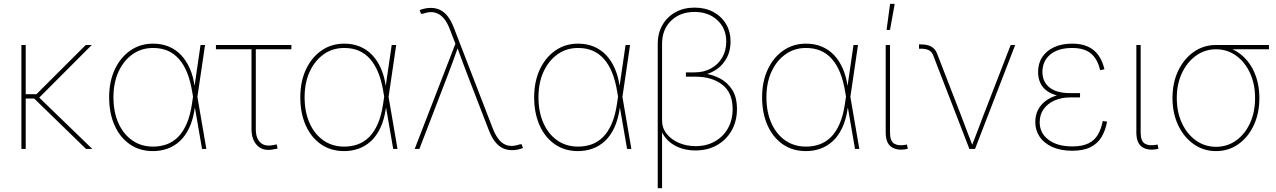

<svg xmlns="http://www.w3.org/2000/svg" viewBox="-20 -775 6641 999"><path d="M113.8 -541V0H91.3V-541ZM457.5 -541 179.2 -262.2H99.1V-284.7H169.4L426.3 -541ZM427.7 0 151.9 -268.1 178.2 -272.9 460.4 0Z M776.4 11.2Q706.5 11.2 655.3 -24.4Q604 -60.1 575.9 -123.3Q547.9 -186.5 547.9 -269Q547.9 -350.6 577.1 -413.3Q606.4 -476.1 658 -512Q709.5 -547.9 776.4 -547.9Q821.3 -547.9 857.9 -532.7Q894.5 -517.6 921.9 -488.8Q949.2 -460 967.3 -419.2Q985.4 -378.4 992.7 -326.2H998.5L1006.8 -272.5L1053.7 0H1031.2L979.5 -300.3Q970.2 -356 953.1 -397.9Q936 -439.9 910.6 -468.5Q885.3 -497.1 852.1 -511.2Q818.8 -525.4 776.4 -525.4Q715.8 -525.4 669.4 -492.4Q623 -459.5 596.7 -401.9Q570.3 -344.2 570.3 -269Q570.3 -192.9 595.9 -135Q621.6 -77.1 668 -44.7Q714.4 -12.2 776.4 -12.2Q813.5 -12.2 846.2 -23.7Q878.9 -35.2 905.5 -61.3Q932.1 -87.4 950.9 -130.4Q969.7 -173.3 979 -235.8L1023.4 -541H1046.9L1006.8 -269L999.5 -213.9H993.7Q984.9 -152.8 964.6 -109.9Q944.3 -66.9 914.8 -40Q885.3 -13.2 849.9 -1Q814.5 11.2 776.4 11.2Z M1402.8 2Q1349.6 13.2 1319.1 -17.3Q1288.6 -47.9 1288.6 -103V-518.6H1103.5V-541H1496.1V-518.6H1311V-103Q1311 -55.7 1334.7 -33.4Q1358.4 -11.2 1399.9 -20Q1404.8 -21 1409.9 -22Q1415 -22.9 1419.9 -23.4L1424.3 -1.5Q1419.4 -1 1413.8 0Q1408.2 1 1402.8 2Z M1771 11.2Q1701.2 11.2 1649.9 -24.4Q1598.6 -60.1 1570.6 -123.3Q1542.5 -186.5 1542.5 -269Q1542.5 -350.6 1571.8 -413.3Q1601.1 -476.1 1652.6 -512Q1704.1 -547.9 1771 -547.9Q1815.9 -547.9 1852.5 -532.7Q1889.2 -517.6 1916.5 -488.8Q1943.8 -460 1961.9 -419.2Q1980 -378.4 1987.3 -326.2H1993.2L2001.5 -272.5L2048.3 0H2025.9L1974.1 -300.3Q1964.8 -356 1947.8 -397.9Q1930.7 -439.9 1905.3 -468.5Q1879.9 -497.1 1846.7 -511.2Q1813.5 -525.4 1771 -525.4Q1710.4 -525.4 1664.1 -492.4Q1617.7 -459.5 1591.3 -401.9Q1564.9 -344.2 1564.9 -269Q1564.9 -192.9 1590.6 -135Q1616.2 -77.1 1662.6 -44.7Q1709 -12.2 1771 -12.2Q1808.1 -12.2 1840.8 -23.7Q1873.5 -35.2 1900.1 -61.3Q1926.8 -87.4 1945.6 -130.4Q1964.4 -173.3 1973.6 -235.8L2018.1 -541H2041.5L2001.5 -269L1994.1 -213.9H1988.3Q1979.5 -152.8 1959.2 -109.9Q1939 -66.9 1909.4 -40Q1879.9 -13.2 1844.5 -1Q1809.1 11.2 1771 11.2Z M2137.7 0 2349.6 -547.4 2320.8 -622.1Q2306.2 -661.1 2286.1 -682.9Q2266.1 -704.6 2240.5 -710.2Q2214.8 -715.8 2182.1 -704.1L2170.9 -702.6L2163.6 -722.7Q2179.2 -728.5 2193.4 -731.2Q2207.5 -733.9 2221.2 -733.9Q2249 -733.9 2271.2 -722.7Q2293.5 -711.4 2310.8 -688.5Q2328.1 -665.5 2341.8 -629.9L2544.4 -105.5Q2559.6 -66.9 2579.3 -44.7Q2599.1 -22.5 2624.8 -17.3Q2650.4 -12.2 2682.6 -23.4L2693.8 -24.9L2701.2 -4.9Q2686 1 2671.6 3.7Q2657.2 6.3 2643.6 6.3Q2616.2 6.3 2594.2 -4.9Q2572.3 -16.1 2554.7 -39.1Q2537.1 -62 2523.4 -97.7L2415.5 -377Q2400.4 -415.5 2386.2 -454.3Q2372.1 -493.2 2357.9 -531.7H2363.8Q2350.1 -493.2 2336.2 -454.3Q2322.3 -415.5 2307.1 -377L2162.1 0Z M2987.8 11.2Q2918 11.2 2866.7 -24.4Q2815.4 -60.1 2787.4 -123.3Q2759.3 -186.5 2759.3 -269Q2759.3 -350.6 2788.6 -413.3Q2817.9 -476.1 2869.4 -512Q2920.9 -547.9 2987.8 -547.9Q3032.7 -547.9 3069.3 -532.7Q3106 -517.6 3133.3 -488.8Q3160.6 -460 3178.7 -419.2Q3196.8 -378.4 3204.1 -326.2H3210L3218.3 -272.5L3265.1 0H3242.7L3190.9 -300.3Q3181.6 -356 3164.6 -397.9Q3147.5 -439.9 3122.1 -468.5Q3096.7 -497.1 3063.5 -511.2Q3030.3 -525.4 2987.8 -525.4Q2927.2 -525.4 2880.9 -492.4Q2834.5 -459.5 2808.1 -401.9Q2781.7 -344.2 2781.7 -269Q2781.7 -192.9 2807.4 -135Q2833 -77.1 2879.4 -44.7Q2925.8 -12.2 2987.8 -12.2Q3024.9 -12.2 3057.6 -23.7Q3090.3 -35.2 3116.9 -61.3Q3143.6 -87.4 3162.4 -130.4Q3181.2 -173.3 3190.4 -235.8L3234.9 -541H3258.3L3218.3 -269L3210.9 -213.9H3205.1Q3196.3 -152.8 3176 -109.9Q3155.8 -66.9 3126.2 -40Q3096.7 -13.2 3061.3 -1Q3025.9 11.2 2987.8 11.2Z M3402.3 204.1V-546.9Q3402.3 -602.5 3426.8 -645Q3451.2 -687.5 3494.4 -711.4Q3537.6 -735.4 3593.8 -735.4Q3648.9 -735.4 3691.2 -712.9Q3733.4 -690.4 3757.3 -650.6Q3781.2 -610.8 3781.2 -558.6Q3781.2 -511.7 3762.5 -475.8Q3743.7 -439.9 3713.1 -417.5Q3682.6 -395 3647.5 -387.2V-392.1Q3687.5 -386.7 3725.8 -366.9Q3764.2 -347.2 3789.3 -308.6Q3814.5 -270 3814.5 -207.5Q3814.5 -144.5 3786.9 -95.9Q3759.3 -47.4 3710.7 -19.8Q3662.1 7.8 3598.6 7.8Q3556.6 7.8 3521.5 -4.4Q3486.3 -16.6 3460.7 -39.3Q3435.1 -62 3421.9 -92.8L3424.8 -105.5V204.1ZM3599.1 -14.6Q3656.2 -14.6 3699.7 -39.3Q3743.2 -64 3767.6 -107.4Q3792 -150.9 3792 -207.5Q3792 -293 3738 -334.5Q3684.1 -376 3599.1 -376H3548.8V-398.4H3593.8Q3642.1 -398.4 3679.4 -418.9Q3716.8 -439.5 3737.8 -475.6Q3758.8 -511.7 3758.8 -558.6Q3758.8 -627 3712.6 -669.9Q3666.5 -712.9 3593.8 -712.9Q3519.5 -712.9 3472.2 -667.5Q3424.8 -622.1 3424.8 -546.9V-147.9Q3424.8 -108.9 3448.7 -78.9Q3472.7 -48.8 3512.2 -31.7Q3551.8 -14.6 3599.1 -14.6Z M4173.8 11.2Q4104 11.2 4052.7 -24.4Q4001.5 -60.1 3973.4 -123.3Q3945.3 -186.5 3945.3 -269Q3945.3 -350.6 3974.6 -413.3Q4003.9 -476.1 4055.4 -512Q4106.9 -547.9 4173.8 -547.9Q4218.8 -547.9 4255.4 -532.7Q4292 -517.6 4319.3 -488.8Q4346.7 -460 4364.7 -419.2Q4382.8 -378.4 4390.1 -326.2H4396L4404.3 -272.5L4451.2 0H4428.7L4377 -300.3Q4367.7 -356 4350.6 -397.9Q4333.5 -439.9 4308.1 -468.5Q4282.7 -497.1 4249.5 -511.2Q4216.3 -525.4 4173.8 -525.4Q4113.3 -525.4 4066.9 -492.4Q4020.5 -459.5 3994.1 -401.9Q3967.8 -344.2 3967.8 -269Q3967.8 -192.9 3993.4 -135Q4019 -77.1 4065.4 -44.7Q4111.8 -12.2 4173.8 -12.2Q4210.9 -12.2 4243.7 -23.7Q4276.4 -35.2 4303 -61.3Q4329.6 -87.4 4348.4 -130.4Q4367.2 -173.3 4376.5 -235.8L4420.9 -541H4444.3L4404.3 -269L4397 -213.9H4391.1Q4382.3 -152.8 4362.1 -109.9Q4341.8 -66.9 4312.3 -40Q4282.7 -13.2 4247.3 -1Q4211.9 11.2 4173.8 11.2Z M4694.8 1Q4647 9.8 4617.7 -10.7Q4588.4 -31.2 4588.4 -85.4V-541H4610.8V-85.4Q4610.8 -40 4633.5 -27.1Q4656.2 -14.2 4693.8 -22Q4696.8 -22.9 4696.3 -22.7Q4695.8 -22.5 4698.7 -22.9L4703.6 -1Q4701.7 -1 4699.5 -0.5Q4697.3 0 4694.8 1ZM4592.8 -619.1 4611.3 -754.9H4635.3L4610.8 -619.1Z M5023.9 0 4834.5 -489.7Q4827.1 -506.8 4812 -514.2Q4796.9 -521.5 4773.4 -521.5H4761.7V-543.9H4773.4Q4805.7 -543.9 4826.2 -532.2Q4846.7 -520.5 4856 -495.6L4984.4 -164.1Q4998.5 -127 5012.5 -89.4Q5026.4 -51.8 5041.5 -14.6H5035.6Q5050.8 -51.8 5064.7 -89.4Q5078.6 -127 5092.8 -164.1L5238.8 -541H5262.2L5053.2 0Z M5559.1 9.3Q5499 9.3 5455.8 -10Q5412.6 -29.3 5389.6 -63.2Q5366.7 -97.2 5366.7 -140.1Q5366.7 -175.8 5381.1 -203.6Q5395.5 -231.4 5421.6 -250.7Q5447.8 -270 5483.6 -280Q5519.5 -290 5562 -290H5599.6V-268.1H5547.9Q5503.4 -268.1 5467.5 -252.4Q5431.6 -236.8 5410.6 -207.8Q5389.6 -178.7 5389.6 -138.7Q5389.6 -82.5 5435.5 -47.9Q5481.4 -13.2 5559.1 -13.2Q5611.8 -13.2 5643.8 -29.3Q5675.8 -45.4 5692.9 -75Q5710 -104.5 5717.8 -145.5L5740.2 -142.1Q5731.9 -96.7 5711.7 -62.5Q5691.4 -28.3 5654.3 -9.5Q5617.2 9.3 5559.1 9.3ZM5561.5 -268.6Q5517.6 -268.6 5483.9 -277.1Q5450.2 -285.6 5427.2 -302.2Q5404.3 -318.8 5392.8 -343.8Q5381.3 -368.7 5381.3 -400.9Q5381.3 -445.3 5403.1 -478.3Q5424.8 -511.2 5464.6 -529.5Q5504.4 -547.9 5558.6 -547.9Q5606.9 -547.9 5640.6 -532.5Q5674.3 -517.1 5695.3 -487.5Q5716.3 -458 5726.6 -414.6L5704.1 -409.7Q5690.4 -468.8 5655.8 -497.1Q5621.1 -525.4 5558.6 -525.4Q5486.8 -525.4 5445.8 -492.2Q5404.8 -459 5403.8 -402.3Q5403.8 -349.1 5440.7 -319.8Q5477.5 -290.5 5547.9 -290.5H5599.6V-268.6Z M5999 1Q5951.2 9.8 5921.9 -10.7Q5892.6 -31.2 5892.6 -85.4V-541H5915V-85.4Q5915 -40 5937.7 -27.1Q5960.4 -14.2 5998 -22Q6001 -22.9 6000.5 -22.7Q6000 -22.5 6002.9 -22.9L6007.8 -1Q6005.9 -1 6003.7 -0.5Q6001.5 0 5999 1Z M6307.1 11.2Q6242.7 11.2 6191.4 -24.7Q6140.1 -60.5 6110.4 -123Q6080.6 -185.5 6080.6 -265.1Q6080.6 -345.2 6110.4 -407.2Q6140.1 -469.2 6191.4 -505.1Q6242.7 -541 6307.1 -541H6582.5V-518.6H6362.8H6307.1Q6249.5 -518.6 6203.4 -485.6Q6157.2 -452.6 6130.1 -395.5Q6103 -338.4 6103 -265.1Q6103 -191.4 6129.9 -134Q6156.7 -76.7 6202.9 -43.9Q6249 -11.2 6307.1 -11.2Q6365.7 -11.2 6411.6 -43.9Q6457.5 -76.7 6483.9 -134Q6510.3 -191.4 6510.3 -265.1Q6510.3 -338.4 6483.6 -395.8Q6457 -453.1 6411.1 -485.8Q6365.2 -518.6 6307.1 -518.6V-537.1Q6355.5 -537.1 6396.5 -517.1Q6437.5 -497.1 6468.3 -460.7Q6499 -424.3 6515.9 -374.5Q6532.7 -324.7 6532.7 -265.1Q6532.7 -185.5 6503.4 -123Q6474.1 -60.5 6423.1 -24.7Q6372.1 11.2 6307.1 11.2Z"/></svg>

Font: Inter 17pt Thin
Style: Regular
Weight: 250
Version: Version 4.001;git-66647c0bb